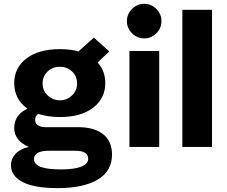

<svg xmlns="http://www.w3.org/2000/svg" viewBox="-20 -766 1182 1001"><path d="M469.2 -569.8 549.8 -498 488.8 -439.9Q528.8 -397 528.8 -333Q528.8 -252.9 465.6 -204.3Q402.3 -155.8 292 -155.8Q232.4 -155.8 179.2 -171.9Q163.1 -162.1 163.1 -141.1Q163.1 -123 177.2 -113Q191.4 -103 217.8 -103H387.2Q471.7 -103 517.8 -66.2Q564 -29.3 564 40Q564 126.5 488.8 170.7Q413.6 214.8 280.8 214.8Q158.2 214.8 97.7 182.9Q37.1 150.9 37.1 95.2Q37.1 62 60.5 36.4Q84 10.7 129.9 0Q95.2 -14.6 74.7 -39.6Q54.2 -64.5 54.2 -99.1Q54.2 -134.3 72.5 -159.7Q90.8 -185.1 123 -199.2Q54.2 -248.5 54.2 -333Q54.2 -412.6 117.9 -461.2Q181.6 -509.8 292 -509.8Q347.7 -509.8 389.2 -498ZM157.2 63Q157.2 90.3 191.2 103.8Q225.1 117.2 297.9 117.2Q368.2 117.2 404.1 102.5Q439.9 87.9 439.9 62Q439.9 20 373 20H235.8Q157.2 20 157.2 63ZM202.1 -331.1Q202.1 -293.5 228.8 -268.3Q255.4 -243.2 292 -243.2Q328.6 -243.2 355.2 -268.3Q381.8 -293.5 381.8 -331.1Q381.8 -369.1 355.5 -393.6Q329.1 -418 292 -418Q254.9 -418 228.5 -393.6Q202.1 -369.1 202.1 -331.1Z M731.9 -565.9Q694.8 -565.9 668.2 -592.5Q641.6 -619.1 641.6 -655.8Q641.6 -692.4 668.2 -719.2Q694.8 -746.1 731.9 -746.1Q768.6 -746.1 795.2 -719.2Q821.8 -692.4 821.8 -655.8Q821.8 -619.1 795.2 -592.5Q768.6 -565.9 731.9 -565.9ZM654.8 0V-500H810.1V0Z M930.7 -714.8H1085.4V0H930.7Z"/></svg>

Font: Human Sans
Style: Bold
Weight: 700
Designer: Tim Radville
Foundry: Continuum
Version: Version 1.000;FEAKit 1.0